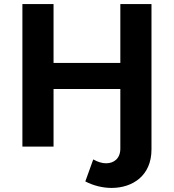

<svg xmlns="http://www.w3.org/2000/svg" viewBox="-20 -720 854 943"><path d="M399 171C439 192 485 203 528 203C631 203 724 143 724 14V-700H571V-411H243V-700H90V0H243V-283H571V10C571 58 540 82 501 82C481 82 459 75 438 63Z"/></svg>

Font: Montserrat-Alt1
Style: Bold
Weight: 700
Designer: Differentunic
Foundry: Differentunic
Version: Version 7.222